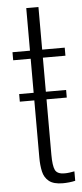

<svg xmlns="http://www.w3.org/2000/svg" viewBox="-55 -794 353 831"><g transform="rotate(-5 122.0 -378.5)"><path d="M29 -362V-395H233V-362ZM184 6Q144 6 124 -10Q104 -26 98 -53Q92 -80 92 -114V-543H16V-578H92V-763H145V-578H243V-543H145V-121Q145 -74 154 -55Q163 -36 195 -36Q205 -36 216.5 -37.5Q228 -39 238 -41V0Q226 3 211 4.5Q196 6 184 6Z"/></g></svg>

Font: Oswald ExtraLight
Style: Regular
Weight: 250
Designer: Vernon Adams
Foundry: Vernon Adams
Version: Version 4.100; ttfautohint (v1.8.1.43-b0c9)